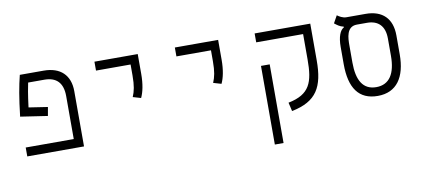

<svg xmlns="http://www.w3.org/2000/svg" viewBox="-73 -883 3077 1378"><g transform="rotate(-10 1465.0 -194.0)"><path d="M275.4 -323.7 137.7 -344.7C149.4 -438.5 159.7 -492.7 166 -521H283.7C371.1 -521 418 -475.1 418 -378.4V-64.9H67.9V0H481.4V-402.8C481.4 -520 411.6 -585.9 290.5 -585.9H116.7C97.2 -507.3 82.5 -426.8 66.9 -290L264.2 -260.3Z M945.3 -271C963.9 -310.5 976.1 -366.2 976.1 -441.4V-585.9H660.6V-521H912.6V-441.4C912.6 -366.2 903.8 -327.6 887.2 -288.1Z M1531.2 -271C1549.8 -310.5 1562 -366.2 1562 -441.4V-585.9H1246.6V-521H1498.5V-441.4C1498.5 -366.2 1489.7 -327.6 1473.1 -288.1Z M2169.9 -585.9H1828.1V-521H2169.9V-335.9C2169.9 -169.4 2140.6 -85.9 1981.4 -54.2L1996.1 9.3C2179.7 -27.3 2233.4 -125.5 2233.4 -318.4V-585.9ZM1896 224.6V-348.6H1832.5V224.6Z M2621.6 9.3C2759.8 9.3 2827.6 -91.3 2827.6 -257.3V-395.5C2827.6 -517.6 2759.8 -585.9 2636.7 -585.9H2497.1C2470.2 -585.9 2445.8 -601.1 2431.2 -611.8L2401.4 -558.1C2418.5 -544.9 2437.5 -528.8 2466.3 -522.9V-517.6C2438 -502.9 2419.4 -456.5 2419.4 -384.3V-257.3C2419.4 -84 2483.4 9.3 2621.6 9.3ZM2621.6 -54.7C2524.9 -54.7 2482.9 -129.4 2482.9 -257.8V-382.8C2482.9 -436 2484.4 -521 2562 -521H2635.3C2715.8 -521 2763.7 -476.1 2763.7 -384.3V-257.8C2763.7 -129.4 2718.3 -54.7 2621.6 -54.7Z"/></g></svg>

Font: Cascadia Code PL Light
Style: Regular
Weight: 300
Monospace: yes
Designer: Aaron Bell
Foundry: Saja Typeworks
Version: Version 2404.023